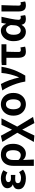

<svg xmlns="http://www.w3.org/2000/svg" viewBox="1822 -2436 828 4513"><g transform="rotate(-90 2236.5 -180.0)"><path d="M299 14Q228 14 170 -5.5Q112 -25 78 -63.5Q44 -102 44 -158Q44 -216 74.5 -247.5Q105 -279 154 -292V-297Q111 -311 89.5 -346Q68 -381 68 -416Q68 -470 100.5 -505Q133 -540 186.5 -557Q240 -574 302 -574Q352 -574 401.5 -558.5Q451 -543 492 -515L437 -420Q377 -460 309 -460Q266 -460 239 -443.5Q212 -427 212 -396Q212 -337 305 -337Q342 -337 381 -340V-234Q356 -236 333 -237Q310 -238 287 -238Q237 -238 212.5 -223Q188 -208 188 -173Q188 -138 220.5 -119Q253 -100 314 -100Q343 -100 377.5 -110Q412 -120 446 -146L505 -53Q452 -14 403 0Q354 14 299 14Z M594 201V-273Q594 -376 628.5 -442.5Q663 -509 722.5 -541.5Q782 -574 856 -574Q977 -574 1044.5 -498.5Q1112 -423 1112 -289Q1112 -193 1078.5 -125Q1045 -57 992.5 -21.5Q940 14 881 14Q842 14 803 -1Q764 -16 732 -54Q735 13 737.5 74.5Q740 136 743 201ZM848 -107Q895 -107 928.5 -151.5Q962 -196 962 -287Q962 -367 935 -410Q908 -453 851 -453Q801 -453 766.5 -408.5Q732 -364 732 -283V-161Q762 -127 791 -117Q820 -107 848 -107Z M1307 214 1156 201 1372 -187 1157 -540 1302 -574 1443 -316H1447L1558 -560H1711L1517 -190L1744 182L1599 214L1447 -69H1443Z M2041 14Q1970 14 1909 -20.5Q1848 -55 1811 -121Q1774 -187 1774 -280Q1774 -373 1811 -438.5Q1848 -504 1909 -539Q1970 -574 2041 -574Q2112 -574 2173 -539Q2234 -504 2271 -438.5Q2308 -373 2308 -280Q2308 -187 2271 -121Q2234 -55 2173 -20.5Q2112 14 2041 14ZM2041 -106Q2100 -106 2129 -153.5Q2158 -201 2158 -280Q2158 -359 2129 -406.5Q2100 -454 2041 -454Q1983 -454 1953.5 -406.5Q1924 -359 1924 -280Q1924 -201 1953.5 -153.5Q1983 -106 2041 -106Z M2576 0Q2559 -104 2527 -201.5Q2495 -299 2454 -385Q2413 -471 2367 -540L2517 -574Q2541 -534 2564.5 -481Q2588 -428 2608.5 -369.5Q2629 -311 2645 -254Q2661 -197 2670 -149H2674Q2718 -247 2744 -353Q2770 -459 2778 -560H2924Q2908 -461 2882.5 -372Q2857 -283 2817 -192.5Q2777 -102 2716 0Z M3279 14Q3197 14 3165.5 -34Q3134 -82 3134 -164V-444H2963V-553L3045 -560H3452V-444H3277Q3275 -366 3273 -291.5Q3271 -217 3271 -158Q3271 -128 3283 -117Q3295 -106 3316 -106Q3331 -106 3345.5 -108Q3360 -110 3377 -115L3396 -4Q3372 3 3342.5 8.5Q3313 14 3279 14Z M3747 14Q3647 14 3586 -62.5Q3525 -139 3525 -276Q3525 -370 3560 -436.5Q3595 -503 3651.5 -538.5Q3708 -574 3772 -574Q3821 -574 3863 -545.5Q3905 -517 3931 -452H3935L3955 -560H4099Q4088 -510 4075.5 -454Q4063 -398 4052 -343Q4041 -288 4034 -240Q4027 -192 4027 -159Q4027 -130 4042.5 -118Q4058 -106 4081 -106Q4101 -106 4119 -113L4137 -4Q4123 3 4100.5 8.5Q4078 14 4046 14Q3991 14 3956.5 -9Q3922 -32 3912 -85H3907Q3849 14 3747 14ZM3781 -107Q3809 -107 3834.5 -125Q3860 -143 3877.5 -174Q3895 -205 3897 -242L3904 -341Q3885 -402 3857 -427.5Q3829 -453 3793 -453Q3764 -453 3736.5 -434Q3709 -415 3692 -376.5Q3675 -338 3675 -277Q3675 -191 3703.5 -149Q3732 -107 3781 -107Z M4368 14Q4285 14 4254 -33Q4223 -80 4223 -159V-560H4372Q4370 -492 4367 -417.5Q4364 -343 4362.5 -274.5Q4361 -206 4361 -153Q4361 -126 4372.5 -116Q4384 -106 4406 -106Q4413 -106 4422 -107.5Q4431 -109 4440 -113L4458 -4Q4442 3 4421 8.5Q4400 14 4368 14Z"/></g></svg>

Font: Source Han Sans TC
Style: Bold
Weight: 700
Designer: Ryoko NISHIZUKA Ë•øÂ°öÊ∂ºÂ≠ê (kana, bopomofo & ideographs); Paul D. Hunt (Latin, Greek & Cyrillic); Sandoll Communicatio
Foundry: Adobe
Version: Version 2.004;hotconv 1.0.118;makeotfexe 2.5.65603